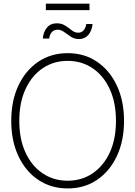

<svg xmlns="http://www.w3.org/2000/svg" viewBox="-20 -1030 746 1059"><path d="M353.5 9.3Q261.2 9.3 190.9 -38.1Q120.6 -85.4 81.3 -169.4Q42 -253.4 42 -363.3Q42 -474.1 81.5 -558.1Q121.1 -642.1 191.2 -689.5Q261.2 -736.8 353.5 -736.8Q445.3 -736.8 515.1 -689.5Q585 -642.1 624.5 -558.1Q664.1 -474.1 664.1 -363.3Q664.1 -252.9 624.5 -168.9Q585 -85 515.1 -37.8Q445.3 9.3 353.5 9.3ZM353.5 -33.2Q430.2 -33.2 490.5 -73.7Q550.8 -114.3 585.2 -188.2Q619.6 -262.2 619.6 -363.3Q619.6 -464.4 585.2 -538.8Q550.8 -613.3 490.5 -653.8Q430.2 -694.3 353.5 -694.3Q276.4 -694.3 216.1 -654.1Q155.8 -613.8 121.1 -539.3Q86.4 -464.8 86.4 -363.3Q86.4 -262.7 120.6 -188.7Q154.8 -114.7 215.1 -74Q275.4 -33.2 353.5 -33.2ZM416.5 -814.5Q390.6 -814.5 370.8 -827.4Q351.1 -840.3 334 -853.3Q316.9 -866.2 297.9 -866.2Q277.3 -866.2 265.4 -852.3Q253.4 -838.4 251.5 -817.4H216.3Q218.8 -853.5 238.8 -877.4Q258.8 -901.4 292.5 -901.4Q320.8 -901.4 340.3 -888.4Q359.9 -875.5 376.2 -862.5Q392.6 -849.6 411.1 -849.6Q446.8 -849.6 456.1 -897.5H490.7Q486.3 -858.9 466.6 -836.7Q446.8 -814.5 416.5 -814.5ZM473.6 -1009.8V-974.1H232.9V-1009.8Z"/></svg>

Font: Inter Display ExtraLight
Style: Regular
Weight: 200
Designer: Rasmus Andersson
Foundry: rsms
Version: Version 4.000;git-a52131595